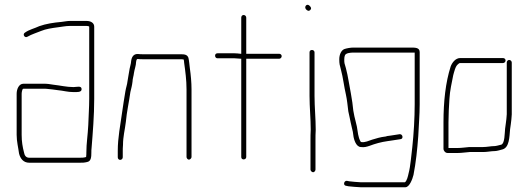

<svg xmlns="http://www.w3.org/2000/svg" viewBox="-20 -668 2221 807"><path d="M50 -274V-101C50 -73 57 -47 60 -23C65 -2 78 16 103 16H313C327 16 334 16 346 13C363 10 364 -8 364 -27C364 -33 364 -40 365 -47C370 -110 376 -182 376 -252V-556C376 -572 361 -580 344 -580H274C261 -580 250 -577 239 -576C205 -573 173 -568 145 -558C124 -548 103 -544 85 -531C73 -524 84 -506 96 -514C113 -524 134 -530 153 -538C172 -546 198 -550 221 -553C240 -555 255 -559 274 -559H344C349 -559 353 -558 355 -556V-253C355 -218 352 -176 351 -142C349 -100 343 -66 343 -27C343 -22 343 -16 342 -9V-8C331 -5 326 -5 313 -5H103C89 -5 83 -15 81 -27C75 -50 71 -73 71 -101V-274C71 -278 73 -295 78 -295H164C170 -295 176 -295 182 -294L201 -292C208 -291 215 -290 223 -289C246 -287 264 -281 288 -281C303 -281 324 -279 323 -294C322 -309 303 -302 289 -302C260 -302 232 -309 204 -312L184 -315C177 -316 171 -316 164 -316H78C60 -316 50 -294 50 -274Z M496 -7V-34C496 -39 496 -48 497 -59C497 -94 505 -122 509 -156C513 -200 522 -237 528 -281C532 -298 535 -308 537 -325C537 -336 542 -350 543 -361C545 -376 552 -393 552 -408C553 -412 553 -420 559 -420C566 -419 574 -419 581 -419H738C743 -419 747 -419 751 -418H752C753 -414 754 -409 754 -404C759 -368 764 -332 764 -292V-8C764 -3 769 3 774 3C779 3 785 -3 785 -8V-292C785 -322 782 -353 778 -381C776 -395 775 -413 772 -425C767 -439 755 -440 738 -440H581C574 -440 567 -440 560 -441C540 -442 533 -427 531 -410C531 -401 526 -387 525 -380C523 -364 518 -344 516 -327C514 -310 510 -302 507 -284C502 -253 497 -224 493 -194C486 -142 475 -91 475 -34V-7C475 -1 479 4 485 4C491 4 496 -1 496 -7Z M994 -594V-442H991C982 -443 974 -444 966 -444H894C888 -444 884 -440 884 -434C884 -428 888 -423 894 -423H966C975 -423 986 -421 994 -421V-8C994 -2 998 2 1004 2C1010 2 1015 -2 1015 -8V-421H1153C1159 -421 1164 -426 1164 -432C1164 -438 1159 -442 1153 -442H1015V-594C1015 -600 1010 -605 1004 -605C998 -605 994 -600 994 -594Z M1281 -448V-265C1281 -217 1286 -170 1286 -123C1285 -107 1285 -92 1285 -79V45C1285 50 1291 56 1296 56C1301 56 1306 50 1306 45V-79C1306 -93 1306 -107 1307 -122C1307 -170 1302 -217 1302 -265V-448C1302 -454 1297 -458 1291 -458C1285 -458 1281 -454 1281 -448ZM1266 -629C1271 -624 1277 -619 1284 -626C1291 -633 1286 -639 1281 -644C1270 -655 1257 -640 1266 -629Z M1703 -468H1465C1453 -468 1437 -465 1428 -462C1414 -457 1406 -438 1406 -419C1406 -399 1408 -394 1413 -375C1422 -342 1426 -304 1434 -270C1439 -247 1441 -224 1444 -200C1448 -179 1451 -171 1454 -153L1459 -131C1461 -124 1462 -119 1463 -114L1465 -100C1467 -81 1477 -50 1497 -50C1511 -48 1521 -51 1533 -55C1557 -64 1581 -71 1610 -75L1624 -77C1636 -79 1651 -81 1663 -83C1677 -84 1673 -105 1660 -104C1648 -102 1634 -100 1621 -98L1606 -96C1605 -95 1602 -94 1599 -94C1580 -92 1560 -86 1544 -81C1531 -77 1514 -68 1498 -71C1497 -71 1496 -72 1495 -74C1485 -92 1484 -113 1480 -136L1475 -157C1471 -173 1468 -184 1465 -203L1461 -237C1459 -250 1457 -262 1455 -274C1448 -308 1443 -348 1434 -381L1428 -402C1427 -406 1427 -412 1427 -419C1427 -426 1428 -431 1430 -436C1434 -445 1453 -447 1465 -447H1723V-230C1723 -172 1719 -106 1713 -50C1708 -13 1706 29 1697 62C1695 72 1690 93 1682 98H1495C1486 98 1456 95 1448 94L1438 92C1425 91 1421 112 1435 113L1445 115C1454 116 1485 119 1495 119H1684C1701 119 1714 84 1718 67C1728 16 1734 -40 1738 -96C1740 -144 1744 -183 1744 -230V-449C1744 -469 1724 -468 1703 -468Z M2094 -424H1914C1895 -424 1880 -405 1874 -388C1853 -322 1844 -242 1844 -154V-43C1844 -34 1852 -25 1861 -25H1905C1920 -25 1939 -28 1954 -29H2011C2028 -29 2044 -33 2060 -33C2069 -33 2084 -38 2092 -40C2121 -48 2121 -92 2124 -125L2127 -146C2129 -163 2130 -168 2131 -187V-405C2131 -411 2126 -416 2120 -416C2114 -416 2110 -411 2110 -405V-188C2109 -169 2108 -166 2106 -149L2103 -127C2101 -109 2102 -65 2087 -60L2071 -56C2066 -55 2062 -54 2059 -54C2043 -54 2027 -50 2011 -50H1953C1940 -49 1919 -46 1905 -46H1865V-154C1865 -186 1867 -221 1869 -252C1871 -288 1879 -321 1885 -352C1889 -366 1894 -390 1905 -398C1908 -401 1911 -403 1914 -403H2094C2100 -403 2105 -408 2105 -414C2105 -420 2100 -424 2094 -424Z"/></svg>

Font: Electronic
Style: Thn
Weight: 100
Version: Version 1.011